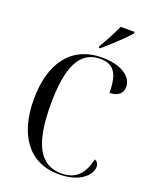

<svg xmlns="http://www.w3.org/2000/svg" viewBox="-169 -1026 910 1131"><g transform="rotate(20 285.5 -460.5)"><path d="M308 -781V-771H317C366 -813 445 -886 474 -921V-931H387C367 -886 336 -827 308 -781ZM341 10C474 10 536 -57 536 -107C536 -123 529 -138 511 -145C489 -47 440 0 354 0C214 0 156 -121 156 -360C156 -592 209 -713 340 -713C424 -713 458 -664 458 -543C506 -543 539 -566 539 -609C539 -671 471 -724 349 -724C150 -724 52 -576 52 -356C52 -137 149 10 341 10Z"/></g></svg>

Font: Noto Serif Display SemiCondensed
Style: Regular
Weight: 400
Width: 4
Designer: Monotype Design Team
Foundry: Monotype Imaging Inc.
Version: Version 2.009